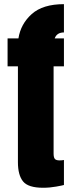

<svg xmlns="http://www.w3.org/2000/svg" viewBox="-20 -887 345 915"><path d="M185.5 7.8Q114.7 7.8 90.1 -22.2Q65.4 -52.2 65.4 -114.3V-570.8H16.1V-704.1H67.9Q78.6 -772.9 131.3 -820.1Q184.1 -867.2 284.7 -867.2V-732.4Q251 -732.4 240.7 -704.1H284.7V-570.8H235.4V-155.3Q235.4 -137.2 241.2 -129.9Q247.1 -122.6 263.7 -122.6Q275.4 -122.6 284.7 -124.5V-5.4Q278.8 -3.4 248 2.2Q217.3 7.8 185.5 7.8Z"/></svg>

Font: Anton SC
Style: Regular
Weight: 400
Designer: Vernon Adams
Foundry: Vernon Adams
Version: Version 2.116; ttfautohint (v1.8.4.7-5d5b)